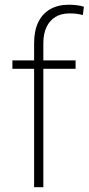

<svg xmlns="http://www.w3.org/2000/svg" viewBox="-20 -780 370 800"><path d="M160.6 0H122.1V-599.6Q122.1 -651.9 139.4 -687.5Q156.7 -723.1 189.2 -741.7Q221.7 -760.3 267.1 -760.3Q282.2 -760.3 298.3 -758.5Q314.5 -756.8 329.6 -752L325.2 -717.3Q312.5 -720.7 300 -722.4Q287.6 -724.1 269 -724.1Q235.4 -724.1 211.2 -709.5Q187 -694.8 173.8 -667.2Q160.6 -639.6 160.6 -599.6ZM294.9 -528.3V-493.2H31.7V-528.3Z"/></svg>

Font: Roboto ExtraLight
Style: Regular
Weight: 250
Designer: Christian Robertson
Foundry: Google
Version: Version 3.009; 2024